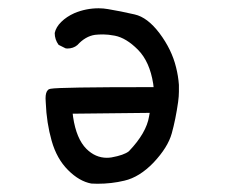

<svg xmlns="http://www.w3.org/2000/svg" viewBox="-20 -450 540 459"><path d="M207 -366.7Q215.3 -367.7 226.8 -367.7Q238.3 -367.7 254.4 -364.7Q281.7 -359.4 309.8 -331.1Q337.9 -302.7 346.2 -250L347.2 -241.7H338.9Q121.6 -241.7 101.1 -237.8Q96.7 -237.3 94.2 -234.4Q88.9 -229 88.9 -214.8Q88.9 -210.4 89.4 -204.6Q91.3 -156.2 103.5 -113.3Q115.7 -70.3 142.6 -43.5Q169.4 -16.6 198.2 -11.2Q205.6 -10.7 212.9 -10.7Q246.6 -10.7 277.3 -18.1Q313.5 -26.4 347.2 -61.5Q381.3 -97.7 390.6 -131.1Q399.9 -164.6 405.8 -206.1Q407.7 -220.2 407.7 -230.7Q407.7 -241.2 407.7 -247.1Q406.2 -268.1 400.9 -289.1Q390.6 -331.5 361.3 -370.6Q332.5 -408.7 301.8 -415.5Q268.1 -423.3 238.3 -428.2Q227.1 -430.2 215.8 -430.2Q185.5 -430.2 157.7 -418.5Q139.2 -410.2 126.5 -397.7Q113.8 -385.3 110.8 -371.1Q110.8 -355.5 120.1 -342.8L136.7 -334.5Q138.7 -334 140.6 -334Q155.3 -334 165 -342.3Q184.1 -363.3 207 -366.7ZM246.6 -73.7Q240.7 -72.8 235.4 -72.8Q208 -72.8 186.5 -94.2Q162.6 -118.2 154.8 -169.9L153.8 -178.2L337.9 -180.2L336.4 -171.9Q330.1 -132.3 288.1 -88.4Q276.4 -79.1 246.6 -73.7Z"/></svg>

Font: Bakudai
Style: ExtraLight
Weight: 200
Version: Version 1.48